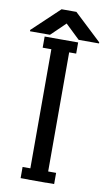

<svg xmlns="http://www.w3.org/2000/svg" viewBox="-136 -952 563 1000"><g transform="rotate(10 145.5 -452.0)"><path d="M183.6 -710.9V0H89.4V-710.9ZM43.5 -689.5V-748.5H220.7V-689.5ZM48.3 -0.5V-59.6H225.6V-0.5ZM184.1 -903.7 328.6 -768.1V-762.3H220.9L144.7 -835.2L69.3 -762.3H-36.5V-769.4L105.7 -903.7Z"/></g></svg>

Font: Vazirmatn
Style: Regular
Weight: 400
Designer: Saber Rastikerdar
Foundry: Saber Rastikerdar
Version: Version 33.003;September 2, 2022;FontCreator 14.0.0.2862 64-